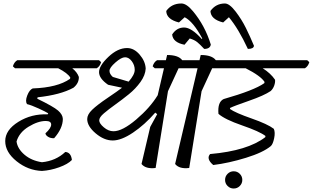

<svg xmlns="http://www.w3.org/2000/svg" viewBox="-20 -965 1797 1103"><path d="M241 -199Q274 -229 274 -249.5Q274 -270 243 -270Q198 -270 144 -237Q90 -204 75 -152Q81 -110 121 -76Q161 -42 221 -33Q301 -41 355 -92Q388 -90 393 -46Q370 -22 320 -4Q270 14 221 17Q141 14 75.5 -38.5Q10 -91 10 -154.5Q10 -218 85.5 -265Q161 -312 254 -308L257 -314Q243 -323 201.5 -342Q160 -361 135 -367Q124 -384 136.5 -416.5Q149 -449 168 -457Q311 -462 382 -512L384 -519Q369 -545 314 -573H66L54 -584Q61 -608 79 -619H549L561 -608Q554 -584 536 -573H395Q423 -551 433 -523Q434 -487 402 -461Q327 -420 196 -406L194 -398Q287 -353 313.5 -330Q340 -307 341 -282Q341 -228 291 -171Q271 -170 256.5 -179Q242 -188 241 -199Z M481 -281Q481 -307 509.5 -334.5Q538 -362 598 -402.5Q658 -443 681 -461L601 -478Q549 -514 549 -550.5Q549 -587 602.5 -638Q656 -689 710 -689Q750 -689 782.5 -651Q815 -613 817 -571Q815 -533 787 -494Q759 -455 720 -423.5Q681 -392 642.5 -364.5Q604 -337 577 -314Q550 -291 550 -273.5Q550 -256 576.5 -233.5Q603 -211 632 -211Q683 -211 762.5 -278.5Q842 -346 886 -418L922 -573H869L857 -584Q864 -608 882 -619H933L940 -649Q1005 -649 1027 -619H1126L1138 -608Q1131 -584 1113 -573H1006L945 -441L874 0Q817 7 793 -23L843 -236L883 -309L872 -318Q811 -248 744 -203Q677 -158 627.5 -158Q578 -158 529.5 -199Q481 -240 481 -281ZM719 -496Q754 -536 754 -563.5Q754 -591 737 -613.5Q720 -636 698.5 -636Q677 -636 643 -606Q609 -576 609 -558Q609 -540 628 -523Z M1319 -619 1331 -608Q1324 -584 1306 -573H1199L1138 -441L1067 0Q1010 7 986 -23L1115 -573H1006L994 -584Q1001 -608 1019 -619H1126L1133 -649Q1198 -649 1220 -619ZM969 -767Q995 -807 1037.5 -807Q1080 -807 1139 -741L1142 -744Q1090 -841 1041 -866L1008 -836Q936 -854 935 -902Q966 -945 1022 -945Q1052 -945 1089 -900Q1158 -817 1191 -709Q1187 -684 1153 -684Q1129 -710 1113 -723Q1097 -736 1070 -744L1040 -708Q973 -721 969 -767Z M1745 -619 1757 -608Q1750 -584 1732 -573H1489Q1535 -544 1560 -507Q1562 -493 1555.5 -474Q1549 -455 1535 -442Q1497 -416 1410.5 -386Q1324 -356 1302 -345L1301 -339Q1332 -317 1425 -284.5Q1518 -252 1553 -225Q1562 -205 1555 -171Q1548 -137 1536 -126Q1492 -89 1393 -58.5Q1294 -28 1205 -17Q1163 -53 1187 -80Q1403 -99 1504 -177L1505 -184Q1471 -210 1371 -244.5Q1271 -279 1235 -311Q1229 -379 1265 -396Q1440 -446 1498 -487L1500 -494Q1478 -529 1391 -573H1199L1187 -584Q1194 -608 1212 -619ZM1273 68.5Q1273 48 1287.5 33.5Q1302 19 1322.5 19Q1343 19 1357.5 33.5Q1372 48 1372 68.5Q1372 89 1357.5 103.5Q1343 118 1322.5 118Q1302 118 1287.5 103.5Q1273 89 1273 68.5Z M1272 -945Q1298 -945 1333 -899.5Q1368 -854 1392.5 -804.5Q1417 -755 1439 -702Q1437 -684 1404 -684Q1350 -800 1295 -866L1262 -836Q1190 -854 1189 -902Q1220 -945 1272 -945Z"/></svg>

Font: Tillana
Style: Regular
Weight: 400
Designer: Lipi Raval (Devanagari, Latin), Jonny Pinhorn (Latin)
Foundry: Indian Type Foundry
Version: Version 2.002;PS 1.0;hotconv 1.0.79;makeotf.lib2.5.61930; tt